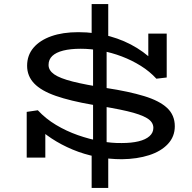

<svg xmlns="http://www.w3.org/2000/svg" viewBox="-20 -783 949 949"><path d="M583 4Q519 4 457.5 -8Q396 -20 339.5 -43.5Q283 -67 234.5 -99Q186 -131 148 -169L204 -164V-4H112V-230L167 -238Q206 -196 257 -165.5Q308 -135 365 -115Q422 -95 478 -85Q534 -75 582 -76Q630 -76 665 -84.5Q700 -93 719 -110Q738 -127 738 -151Q738 -180 706.5 -199Q675 -218 609 -233.5Q543 -249 438 -265Q328 -284 256 -309Q184 -334 149 -370.5Q114 -407 114 -458Q114 -510 145.5 -547Q177 -584 233.5 -604Q290 -624 367 -624Q450 -624 523.5 -603.5Q597 -583 657.5 -545.5Q718 -508 762 -457L713 -461V-617H804V-400L753 -394Q720 -430 676 -457.5Q632 -485 582 -504Q532 -523 480 -532.5Q428 -542 379 -542Q328 -542 292.5 -533Q257 -524 238.5 -506.5Q220 -489 220 -462Q220 -435 248 -415.5Q276 -396 339 -380Q402 -364 506 -348Q617 -331 692.5 -308Q768 -285 806 -249.5Q844 -214 844 -159Q844 -108 810 -71.5Q776 -35 717 -16Q658 3 583 4ZM433 146V-59L440 -75V-562L433 -577V-763H515V-577L507 -562V-74L515 -59V146Z"/></svg>

Font: BioRhyme SemiExpanded
Style: Regular
Weight: 400
Width: 6
Designer: Aoife Mooney
Foundry: Aoife Mooney Type
Version: Version 1.600;gftools[0.9.33]